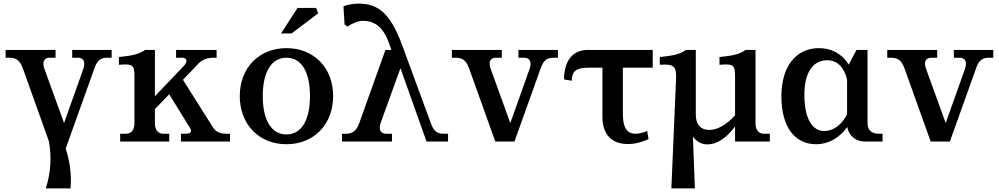

<svg xmlns="http://www.w3.org/2000/svg" viewBox="-20 -782 5519 1061"><path d="M106 -405 250 -2C266 84 261 172 233 259H370C376 186 367 112 343 39L502 -405C515 -442 532 -463 570 -463H597V-506H379V-463H411C442 -463 454 -440 440 -400L334 -102L226 -400C211 -440 223 -463 255 -463H287V-506H11V-463H34C73 -463 92 -443 106 -405Z M836 -101V-179L915 -261L1030 -75C1043 -55 1034 -43 1006 -43H980V0H1251V-43H1227C1197 -43 1172 -55 1159 -75L991 -341L1077 -431C1097 -452 1126 -463 1156 -463H1177V-506H953V-463H986C1012 -463 1020 -443 997 -419L836 -250V-506H782C749 -484 720 -475 637 -467V-424C713 -430 723 -425 723 -358V-101C723 -64 706 -43 676 -43H644V0H915V-43H883C853 -43 836 -64 836 -101Z M1563 -39C1481 -39 1432 -116 1432 -251C1432 -386 1481 -463 1563 -463C1645 -463 1693 -386 1693 -251C1693 -116 1645 -39 1563 -39ZM1305 -251C1305 -95 1411 15 1563 15C1715 15 1821 -95 1821 -251C1821 -407 1715 -516 1563 -516C1411 -516 1305 -407 1305 -251ZM1533 -597H1591L1738 -708L1727 -738H1624Z M2110 -506 1965 -101C1951 -64 1932 -43 1893 -43H1870V0H2146V-43H2114C2082 -43 2070 -67 2085 -107L2193 -405L2337 0H2456V-43H2429C2391 -43 2374 -64 2361 -101L2201 -536C2134 -717 2063 -762 1961 -762C1928 -762 1897 -755 1878 -747L1884 -647L1900 -635C1925 -652 1959 -667 1984 -667C2047 -667 2096 -637 2129 -545L2143 -506Z M2572 -405 2717 0H2823L2968 -405C2981 -442 2998 -463 3036 -463H3063V-506H2845V-463H2877C2908 -463 2920 -440 2906 -400L2800 -102L2692 -400C2677 -440 2689 -463 2721 -463H2753V-506H2477V-463H2500C2539 -463 2558 -443 2572 -405Z M3422 -153V-408H3587V-506H3227C3149 -506 3097 -451 3097 -343L3140 -336C3140 -386 3161 -408 3233 -408H3309V-137C3309 -37 3361 14 3451 14C3480 14 3513 9 3564 -13L3556 -58C3532 -48 3510 -43 3492 -43C3440 -43 3422 -84 3422 -153Z M4155 -101V-506H4100C4068 -484 4039 -475 3956 -467V-424C4032 -430 4042 -425 4042 -358V-145C3994 -91 3943 -64 3899 -64C3853 -64 3825 -93 3825 -148V-506H3771C3738 -484 3709 -475 3626 -467V-424C3702 -430 3719 -416 3716 -349L3690 259H3820L3809 -27C3830 1 3857 16 3889 16C3937 16 3991 -14 4042 -83V0H4234V-43H4202C4172 -43 4155 -64 4155 -101Z M4298 -250C4298 -80 4372 15 4490 15C4560 15 4619 -21 4662 -80C4670 -33 4708 0 4758 0H4857V-43H4835C4796 -43 4774 -64 4774 -101V-506H4713L4670 -425C4634 -483 4578 -516 4506 -516C4377 -516 4298 -413 4298 -250ZM4425 -258C4425 -389 4478 -449 4551 -449C4606 -449 4644 -412 4661 -343V-150C4630 -91 4585 -58 4534 -58C4471 -58 4425 -123 4425 -258Z M4978 -405 5123 0H5229L5374 -405C5387 -442 5404 -463 5442 -463H5469V-506H5251V-463H5283C5314 -463 5326 -440 5312 -400L5206 -102L5098 -400C5083 -440 5095 -463 5127 -463H5159V-506H4883V-463H4906C4945 -463 4964 -443 4978 -405Z"/></svg>

Font: LT Superior Serif Semibold
Style: Regular
Weight: 600
Designer: Daniel Lyons
Foundry: LyonsType
Version: Version 2.120;FEAKit 1.0